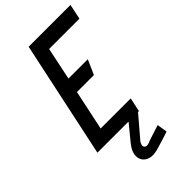

<svg xmlns="http://www.w3.org/2000/svg" viewBox="-281 -777 1088 1088"><g transform="rotate(-45 262.5 -233.5)"><path d="M366 -7H291L289 2L212 96Q187 127 182.5 154.5Q178 182 190.5 202Q203 222 229 229.5Q255 237 291 227Q298 225 316.5 219.5Q335 214 355 208Q375 202 389 197Q403 192 403 192L393 131Q393 131 382 134.5Q371 138 354 143.5Q337 149 318 155Q299 161 285 167Q267 173 257.5 167.5Q248 162 249 150Q250 138 260 125L364 3ZM41 0H374L392 -84H151L202 -325H338L377 -413H222L263 -609H506L525 -700H190Z"/></g></svg>

Font: Advent Pro SemiBold
Style: Italic
Weight: 600
Italic angle: -12°
Version: Version 3.000